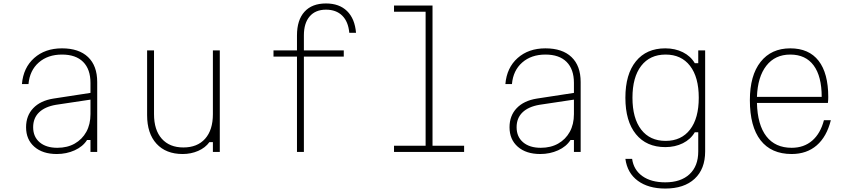

<svg xmlns="http://www.w3.org/2000/svg" viewBox="-20 -880 4940 1112"><path d="M484 -69Q460 -31 412.5 -9.5Q365 12 309 12Q227 12 179 -30Q131 -72 131 -143Q131 -210 172.5 -253.5Q214 -297 289 -309L504 -342V-400Q504 -479 461.5 -521.5Q419 -564 339 -564Q257 -564 204.5 -518Q152 -472 145 -393H107Q115 -488 178 -544Q241 -600 339 -600Q437 -600 490 -549.5Q543 -499 543 -405V0H504V-69ZM172 -143Q172 -88 209.5 -56Q247 -24 312 -24Q370 -24 413 -48.5Q456 -73 480 -116.5Q504 -160 504 -219V-303L304 -273Q240 -262 206 -229Q172 -196 172 -143Z M1253 -588V0H1213V-57H1193Q1169 -24 1127.5 -6Q1086 12 1038 12Q941 12 886.5 -47.5Q832 -107 832 -213V-588H872V-219Q872 -127 917 -76.5Q962 -26 1042 -26Q1123 -26 1168 -76.5Q1213 -127 1213 -219V-588Z M1740 0H1700V-552H1564V-588H1700V-675Q1700 -764 1743.5 -812Q1787 -860 1868 -860Q1945 -860 1990 -816Q2035 -772 2042 -690H2003Q1997 -755 1962 -789.5Q1927 -824 1868 -824Q1807 -824 1773.5 -785Q1740 -746 1740 -675V-588H1971V-552H1740Z M2262 -848H2485V-36H2668V0H2262V-36H2445V-812H2262Z M3284 -69Q3260 -31 3212.5 -9.5Q3165 12 3109 12Q3027 12 2979 -30Q2931 -72 2931 -143Q2931 -210 2972.5 -253.5Q3014 -297 3089 -309L3304 -342V-400Q3304 -479 3261.5 -521.5Q3219 -564 3139 -564Q3057 -564 3004.5 -518Q2952 -472 2945 -393H2907Q2915 -488 2978 -544Q3041 -600 3139 -600Q3237 -600 3290 -549.5Q3343 -499 3343 -405V0H3304V-69ZM2972 -143Q2972 -88 3009.5 -56Q3047 -24 3112 -24Q3170 -24 3213 -48.5Q3256 -73 3280 -116.5Q3304 -160 3304 -219V-303L3104 -273Q3040 -262 3006 -229Q2972 -196 2972 -143Z M4064 -3Q4064 99 4003 155.5Q3942 212 3833 212Q3735 212 3674 167Q3613 122 3602 40H3641Q3650 104 3700.5 140Q3751 176 3833 176Q3923 176 3973.5 129Q4024 82 4024 -3V-114H4004Q3980 -73 3935 -50.5Q3890 -28 3833 -28Q3724 -28 3663 -103Q3602 -178 3602 -314Q3602 -450 3663 -525Q3724 -600 3833 -600Q3890 -600 3935 -577.5Q3980 -555 4004 -514H4024V-588H4064ZM3643 -314Q3643 -195 3693.5 -129.5Q3744 -64 3835 -64Q3926 -64 3976.5 -129.5Q4027 -195 4027 -314Q4027 -433 3976.5 -498.5Q3926 -564 3835 -564Q3744 -564 3693.5 -498.5Q3643 -433 3643 -314Z M4792 -184Q4768 -88 4710 -38Q4652 12 4565 12Q4447 12 4385 -67.5Q4323 -147 4323 -300Q4323 -443 4385 -521.5Q4447 -600 4557 -600Q4665 -600 4721 -528Q4777 -456 4777 -318Q4777 -310 4776.5 -301Q4776 -292 4775 -284H4364Q4367 -157 4418.5 -90.5Q4470 -24 4565 -24Q4636 -24 4684 -65.5Q4732 -107 4752 -184ZM4557 -564Q4469 -564 4418.5 -499.5Q4368 -435 4364 -319H4739Q4739 -438 4692.5 -501Q4646 -564 4557 -564Z"/></svg>

Font: Martian Mono Thin
Style: Regular
Weight: 100
Monospace: yes
Designer: Roman Shamin
Foundry: Evil Martians
Version: Version 1.000; ttfautohint (v1.8.4.7-5d5b)